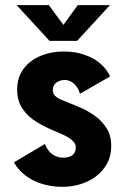

<svg xmlns="http://www.w3.org/2000/svg" viewBox="-20 -711 490 742"><path d="M221.9 11Q179.6 11 143 -0.2Q106.4 -11.4 78.4 -32.7Q50.4 -54 33.9 -83.6L153.7 -154.7Q159.6 -138.1 170.1 -126.2Q180.6 -114.2 194.3 -108Q208 -101.7 223.7 -101.7Q234.6 -101.7 243.8 -103.9Q253 -106.1 259.4 -111Q265.9 -115.9 269.4 -123.4Q272.9 -130.8 272.9 -141.3Q272.9 -151.9 266.5 -160.5Q260.1 -169.1 248.6 -176.8Q237.1 -184.4 222 -191.3Q206.9 -198.2 189.9 -205.1Q154.3 -219.8 121.3 -239.8Q88.3 -259.8 67.3 -290.3Q46.3 -320.8 46.3 -365.7Q46.3 -401.9 61 -429.2Q75.6 -456.6 100.9 -475Q126.1 -493.4 158.5 -502.7Q190.9 -512 226.4 -512Q270.4 -512 306.6 -499.4Q342.8 -486.9 368.1 -465.1Q393.5 -443.3 405.3 -415.4L288.9 -348.6Q284.9 -364.1 276.3 -376Q267.8 -387.9 255.8 -394.9Q243.9 -401.9 229.4 -401.9Q220.4 -401.9 212.2 -399.2Q203.9 -396.6 197.6 -391.7Q191.2 -386.8 187.7 -379.8Q184.1 -372.8 184.1 -363.6Q184.1 -350.3 192.1 -341.6Q200.1 -332.9 214.6 -326.5Q229.1 -320 248.3 -312.7Q268.5 -305.1 295.8 -292.9Q323.1 -280.6 349.3 -261.4Q375.4 -242.1 392.6 -214.2Q409.9 -186.3 409.9 -147.3Q409.9 -108.2 393.6 -78.6Q377.4 -49.1 350.4 -29Q323.4 -9 290 1Q256.6 11 221.9 11ZM404.9 -691.1 277.9 -553H171.4L44.4 -691.1H168.9L225.1 -614.7L280.4 -691.1Z"/></svg>

Font: League Mono Thin Condensed
Style: Regular
Weight: 100
Width: 1
Designer: Tyler Finck
Foundry: The League of Moveable Type / Tyler Finck
Version: Version 2.300;RELEASE